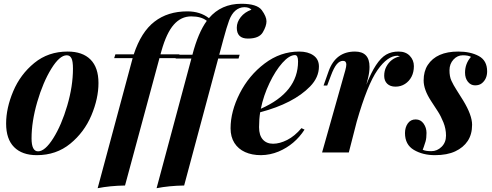

<svg xmlns="http://www.w3.org/2000/svg" viewBox="-20 -802 2589 1010"><path d="M146 -74.2Q146 -5.9 180.2 -5.9Q216.8 -5.9 260.3 -75Q303.7 -144 333.7 -246.3Q363.8 -348.6 363.8 -440.9Q363.8 -480.5 355.7 -495.8Q347.7 -511.2 331.1 -511.2Q293.5 -511.2 249.8 -440.2Q206.1 -369.1 176 -265.9Q146 -162.6 146 -74.2ZM335.9 -530.8Q414.1 -530.8 456.1 -488.8Q498 -446.8 498 -365.2Q498 -283.7 460.7 -195.1Q423.3 -106.4 349.6 -46.1Q275.9 14.2 173.8 14.2Q96.2 14.2 54.2 -28.1Q12.2 -70.3 12.2 -151.9Q12.2 -233.4 49.6 -322Q86.9 -410.6 160.4 -470.7Q233.9 -530.8 335.9 -530.8Z M829.6 -535.2 824.2 -516.1H923.8L923.3 -514.2H992.2Q1022.5 -630.4 1067.9 -692.4Q1039.1 -715.8 985.8 -715.8Q932.6 -715.8 894.3 -672.4Q856 -628.9 829.6 -535.2ZM1225.6 -656.2Q1225.6 -685.5 1246.3 -711.9Q1267.1 -738.3 1302.7 -751Q1290.5 -764.2 1265.1 -764.2Q1238.8 -763.7 1218.3 -746.1Q1197.8 -728.5 1185.1 -694.1Q1172.4 -659.7 1154.8 -594.2L1133.3 -514.2H1240.7L1234.9 -494.1H1127.9L948.7 173.8Q867.7 175.3 803.7 188L986.8 -494.1H903.8L904.3 -496.1H818.8L637.7 173.8Q557.6 175.3 493.7 188L677.7 -496.1H580.6L586.9 -516.1H683.6Q722.7 -634.3 792.5 -688Q862.3 -742.2 965.8 -742.2Q1032.7 -742.2 1079.1 -706.5Q1143.6 -782.2 1249.5 -782.2Q1332.5 -782.2 1357.2 -748.5Q1381.8 -714.8 1381.8 -689.9Q1381.8 -665 1362.5 -632.1Q1343.3 -599.1 1284.2 -599.1Q1225.6 -599.1 1225.6 -656.2Z M1352.1 -230Q1547.9 -316.4 1547.9 -479Q1547.9 -512.2 1531.7 -512.2Q1502 -512.2 1465.3 -471.2Q1428.7 -430.2 1397.5 -364.7Q1366.2 -299.3 1352.1 -230ZM1353 14.2Q1305.2 14.2 1269.3 -2Q1233.4 -18.1 1213.1 -50Q1192.9 -82 1192.9 -127Q1192.9 -215.8 1241 -310.5Q1289.1 -405.3 1372.1 -468Q1455.1 -530.8 1553.7 -530.8Q1600.1 -530.8 1628.9 -510.5Q1657.7 -490.2 1657.7 -452.1Q1657.7 -395 1611.3 -347.2Q1524.4 -257.8 1348.6 -211.4Q1342.8 -175.3 1342.8 -132.8Q1342.8 -90.3 1362.5 -68.1Q1382.3 -45.9 1416.7 -45.9Q1451.2 -45.9 1490.5 -65.7Q1529.8 -85.4 1565.9 -127.9L1582 -120.1Q1530.8 -41 1445.8 -4.9Q1400.9 13.7 1353 14.2Z M2077.1 -530.8Q2114.3 -530.8 2135.7 -508.3Q2157.2 -485.8 2157.2 -454.1Q2157.2 -422.4 2144.8 -398.4Q2132.3 -374.5 2110.4 -360.4Q2088.4 -346.2 2060.5 -346.2Q2032.7 -346.2 2016.8 -361.6Q2001 -377 2001 -403.1Q2001 -429.2 2011.7 -450.2Q2034.7 -494.6 2084 -505.9Q2072.3 -508.8 2071.3 -508.8Q2018.6 -508.8 1965.6 -433.1Q1912.6 -357.4 1856.4 -161.6L1814.9 0H1674.3L1796.4 -432.1Q1801.8 -452.1 1801.8 -462.4Q1801.8 -481.9 1784.2 -481.9Q1766.6 -481.9 1751.5 -464.1Q1736.3 -446.3 1720.2 -402.8L1701.2 -352.1H1682.1L1709 -428.2Q1746.1 -530.8 1847.2 -530.8Q1923.8 -530.8 1923.8 -450.2Q1923.8 -422.4 1916 -391.1L1907.2 -356.4Q1956.1 -482.4 2011.2 -514.6Q2040 -531.2 2077.1 -530.8Z M2426.3 -419.9Q2426.3 -467.3 2457.5 -502.9Q2443.4 -511.2 2414.8 -511.2Q2386.2 -511.2 2365.5 -488.8Q2344.7 -466.3 2344.5 -433.1Q2344.2 -399.9 2354.7 -377.2Q2365.2 -354.5 2380.9 -330.1Q2397 -305.7 2416.5 -273.4Q2463.4 -196.3 2463.4 -145.8Q2463.4 -95.2 2440.4 -60.5Q2417.5 -25.9 2374.8 -5.9Q2332 14.2 2268.1 14.2Q2204.1 14.2 2157.2 -13.4Q2110.4 -41 2110.4 -102.1Q2110.4 -131.8 2125.2 -152.8Q2140.1 -173.8 2166.5 -173.8Q2192.9 -173.8 2208.3 -151.9Q2223.6 -129.9 2223.6 -103Q2223.6 -76.2 2218.8 -58.6Q2213.9 -41 2209.2 -29.1Q2204.6 -17.1 2203.6 -14.2Q2218.3 -6.8 2249 -6.8Q2279.8 -6.8 2303 -29.8Q2326.2 -52.7 2326.2 -88.6Q2326.2 -124.5 2312.5 -158.4Q2298.8 -192.4 2282.7 -216.8Q2266.6 -241.2 2247.1 -271.5Q2208.5 -330.6 2208.5 -378.7Q2208.5 -426.8 2230 -460Q2276.4 -530.8 2390.6 -530.8Q2455.1 -530.8 2498.8 -507.1Q2542.5 -483.4 2542.5 -426.8Q2542.5 -386.7 2515.1 -364.3Q2501.5 -353 2479 -353Q2456.5 -353 2441.4 -371.8Q2426.3 -390.6 2426.3 -419.9Z"/></svg>

Font: PlayfairDisplay-BoldItalic
Style: Bold Italic
Weight: 700
Italic angle: -14.9847°
Designer: Claus Eggers Sørensen
Foundry: Claus Eggers Sørensen
Version: Version 1.002;PS 001.002;hotconv 1.0.70;makeotf.lib2.5.58329